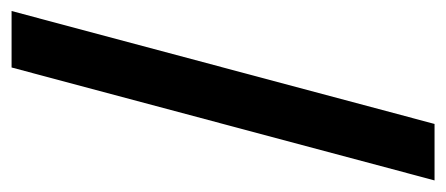

<svg xmlns="http://www.w3.org/2000/svg" viewBox="-312 -544 789 340"><g transform="rotate(90 83.0 -374.5)"><path d="M233 -749 33 0H-67L133 -749Z"/></g></svg>

Font: Air America
Style: Regular
Weight: 400
Designer: William G. Sherman
Foundry: Aaron Bell – Saja Typeworks
Version: Version 1.100;PS 001.100;hotconv 1.0.88;makeotf.lib2.5.64775